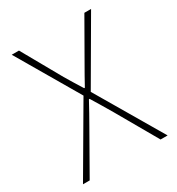

<svg xmlns="http://www.w3.org/2000/svg" viewBox="-174 -834 867 943"><g transform="rotate(-30 259.5 -363.0)"><path d="M20 0 240 -376 35 -726H76L201 -504Q216 -479 229 -457.5Q242 -436 261 -406H265Q282 -436 293.5 -457.5Q305 -479 320 -504L447 -726H485L280 -374L500 0H460L327 -232Q312 -258 295 -286Q278 -314 258 -347H254Q236 -314 220.5 -286Q205 -258 190 -232L58 0Z"/></g></svg>

Font: Shanggu Sans SC VF
Style: Regular
Weight: 250
Designer: GuiWonder
Version: Version 1.021